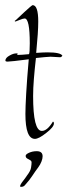

<svg xmlns="http://www.w3.org/2000/svg" viewBox="-20 -519 263 748"><path d="M116 22Q79 22 79 -75Q79 -101 82 -154.5Q85 -208 92 -288Q22 -279 10 -279Q1 -279 1 -283Q1 -294 18 -303Q32 -311 44 -311Q49 -311 49 -310Q48 -309 48 -308Q48 -307 47 -305H50Q62 -305 93 -308Q96 -313 96 -350Q96 -447 76 -447Q70 -447 55.5 -441Q41 -435 40 -435L37 -437Q38 -438 39 -439Q40 -440 42 -441L75 -472Q102 -497 107 -499Q129 -499 129 -435Q129 -415 127 -384.5Q125 -354 121 -313Q135 -314 146.5 -314.5Q158 -315 165 -315Q216 -315 223 -302Q219 -296 214 -296Q208 -296 195.5 -297Q183 -298 177 -298Q169 -298 154.5 -296.5Q140 -295 120 -293Q115 -249 112 -211.5Q109 -174 109 -145Q109 -9 143 -9Q164 -9 186 -45Q190 -45 190 -38Q190 -24 160 -1Q131 22 116 22ZM58 208Q58 201 69 187Q80 173 85 165Q99 147 101 134Q103 121 103 114Q103 108 97.5 105Q92 102 86 98.5Q80 95 80 88Q80 82 93.5 76Q107 70 123 70Q146 70 146 90Q146 99 141.5 110.5Q137 122 129 133Q119 146 106.5 165Q94 184 80 199Q71 212 58 208Z"/></svg>

Font: Shalimar
Style: Regular
Weight: 400
Designer: Robert E. Leuschke
Foundry: Robert E. Leuschke
Version: Version 1.010; ttfautohint (v1.8.3)